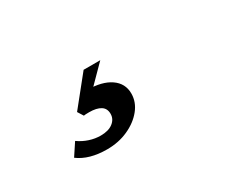

<svg xmlns="http://www.w3.org/2000/svg" viewBox="-45 -170 677 546"><g transform="rotate(-30 293.0 102.5)"><path d="M188.5 217.8Q129.9 217.8 94.7 191.4L121.1 151.4Q137.7 163.1 155.8 168.9Q173.8 174.8 192.4 174.8Q217.8 174.8 232.4 163.6Q247.1 152.3 247.1 134.8Q247.1 117.2 233.9 108.9Q220.7 100.6 196.3 100.6Q182.6 100.6 178.7 101.6L167 83L243.2 -11.7H297.9L216.8 70.3L223.6 43Q271.5 43 299.3 62Q327.1 81.1 327.1 114.3Q327.1 142.6 308.1 166Q289.1 189.5 257.8 203.6Q226.6 217.8 188.5 217.8Z"/></g></svg>

Font: Crimson Pro SemiBold
Style: Italic
Weight: 600
Italic angle: -12°
Designer: Jacques Le Bailly
Foundry: Baron von Fonthausen
Version: Version 1.003